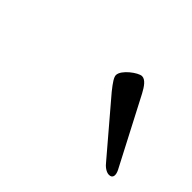

<svg xmlns="http://www.w3.org/2000/svg" viewBox="-54 -764 389 389"><g transform="rotate(45 140.5 -569.5)"><path d="M272 -475C283 -475 283 -485 278 -495L203 -639C196 -652 188 -664 178 -664C168 -664 139 -643 139 -628C139 -622 145 -613 157 -598L249 -490C255 -482 264 -475 272 -475Z"/></g></svg>

Font: EB Garamond
Style: Italic
Weight: 400
Italic angle: -17.2°
Designer: Georg Duffner and Octavio Pardo
Foundry: Georg Duffner
Version: Version 1.000;PS 001.000;hotconv 1.0.88;makeotf.lib2.5.64775